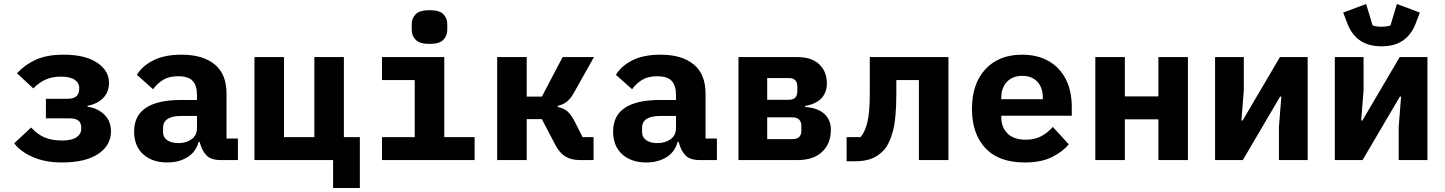

<svg xmlns="http://www.w3.org/2000/svg" viewBox="-20 -802 7240 962"><path d="M289 12Q208 12 146 -14.5Q84 -41 51 -84L136 -163Q166 -130 202 -114Q238 -98 293 -98Q339 -98 363 -114Q387 -130 387 -157V-163Q387 -209 331 -209H210V-307H318Q350 -307 363.5 -320.5Q377 -334 377 -357V-363Q377 -386 354.5 -402Q332 -418 286 -418Q242 -418 209 -403.5Q176 -389 147 -359L65 -435Q106 -479 161 -503.5Q216 -528 299 -528Q407 -528 466.5 -488Q526 -448 526 -388Q526 -340 496.5 -310.5Q467 -281 419 -272V-267Q470 -260 503 -227.5Q536 -195 536 -144Q536 -74 472.5 -31Q409 12 289 12Z M1087 0Q1038 0 1015.5 -22.5Q993 -45 982 -85L980 -91H975Q962 -41 919.5 -14.5Q877 12 818 12Q743 12 697.5 -29Q652 -70 652 -143Q652 -223 711.5 -262Q771 -301 884 -301H967V-327Q967 -373 945.5 -396.5Q924 -420 873 -420Q827 -420 797.5 -402Q768 -384 747 -355L666 -427Q692 -471 748 -499.5Q804 -528 890 -528Q996 -528 1055.5 -479.5Q1115 -431 1115 -333V-108H1172V0ZM874 -85Q913 -85 940 -104.5Q967 -124 967 -160V-221H888Q797 -221 797 -161V-141Q797 -114 818 -99.5Q839 -85 874 -85Z M1649 0H1255V-516H1403V-115H1555V-516H1703V-115H1783V140H1649Z M2132 -582Q2083 -582 2063 -602.5Q2043 -623 2043 -652V-681Q2043 -711 2063 -731Q2083 -751 2132 -751Q2182 -751 2201.5 -731Q2221 -711 2221 -681V-652Q2221 -623 2201.5 -602.5Q2182 -582 2132 -582ZM1894 -115H2058V-401H1894V-516H2206V-115H2358V0H1894Z M2471 -516H2619V-318H2695L2799 -516H2956L2856 -338Q2839 -307 2819.5 -292Q2800 -277 2775 -272V-266Q2804 -260 2822.5 -244.5Q2841 -229 2860 -192L2899 -115H2954V0H2885Q2843 0 2813.5 -17.5Q2784 -35 2763 -75L2695 -205H2619V0H2471Z M3487 0Q3438 0 3415.5 -22.5Q3393 -45 3382 -85L3380 -91H3375Q3362 -41 3319.5 -14.5Q3277 12 3218 12Q3143 12 3097.5 -29Q3052 -70 3052 -143Q3052 -223 3111.5 -262Q3171 -301 3284 -301H3367V-327Q3367 -373 3345.5 -396.5Q3324 -420 3273 -420Q3227 -420 3197.5 -402Q3168 -384 3147 -355L3066 -427Q3092 -471 3148 -499.5Q3204 -528 3290 -528Q3396 -528 3455.5 -479.5Q3515 -431 3515 -333V-108H3572V0ZM3274 -85Q3313 -85 3340 -104.5Q3367 -124 3367 -160V-221H3288Q3197 -221 3197 -161V-141Q3197 -114 3218 -99.5Q3239 -85 3274 -85Z M3680 -516H3975Q4047 -516 4085 -479.5Q4123 -443 4123 -384Q4123 -341 4097.5 -311.5Q4072 -282 4014 -271V-266Q4076 -262 4109.5 -232Q4143 -202 4143 -152Q4143 -82 4099 -41Q4055 0 3977 0H3680ZM3933 -302Q3975 -302 3975 -346V-367Q3975 -411 3933 -411H3824V-302ZM3951 -105Q3995 -105 3995 -147V-171Q3995 -193 3983 -203.5Q3971 -214 3951 -214H3824V-105Z M4222 -115H4292Q4315 -142 4326.5 -192Q4338 -242 4338 -335V-516H4732V0H4584V-401H4471V-331Q4471 -205 4452.5 -140Q4434 -75 4405 -46Q4377 -18 4344 -6Q4311 6 4263 6H4222Z M5114 12Q4984 12 4917 -60Q4850 -132 4850 -256Q4850 -383 4917.5 -455.5Q4985 -528 5101 -528Q5178 -528 5234 -496Q5290 -464 5320 -405.5Q5350 -347 5350 -266V-222H4997V-213Q4997 -164 5028.5 -133Q5060 -102 5119 -102Q5165 -102 5198 -120Q5231 -138 5255 -166L5335 -79Q5305 -42 5251 -15Q5197 12 5114 12ZM5102 -422Q5054 -422 5025.5 -392.5Q4997 -363 4997 -313V-305H5205V-313Q5205 -363 5177.5 -392.5Q5150 -422 5102 -422Z M5468 -516H5616V-319H5784V-516H5932V0H5784V-204H5616V0H5468Z M6068 0V-516H6212V-350L6200 -198H6206L6236 -249L6393 -516H6532V0H6388V-166L6400 -318H6394L6391 -313L6207 0Z M6668 0V-516H6812V-350L6800 -198H6806L6836 -249L6993 -516H7132V0H6988V-166L7000 -318H6994L6991 -313L6807 0ZM6902 -570Q6836 -570 6794 -599.5Q6752 -629 6731 -684L6710 -739L6825 -782L6857 -675Q6863 -672 6876 -670Q6889 -668 6902 -668Q6915 -668 6928 -670Q6941 -672 6947 -675L6979 -782L7094 -739L7073 -684Q7052 -629 7010 -599.5Q6968 -570 6902 -570Z"/></svg>

Font: Lilex Nerd Font
Style: Bold
Weight: 700
Designer: Mike Abbink, Paul van der Laan, Pieter van Rosmalen, Mikhael Khrustik
Foundry: Mikhael Khrustik
Version: Version 2.400; ttfautohint (v1.8.4.7-5d5b);Nerd Fonts 3.3.0